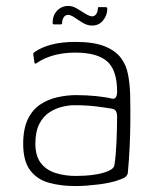

<svg xmlns="http://www.w3.org/2000/svg" viewBox="-20 -618 527 646"><path d="M233 8Q185 8 145 -3Q105 -14 81.5 -45Q58 -76 58 -134Q58 -184 73.5 -216.5Q89 -249 115.5 -266.5Q142 -284 174 -291Q206 -298 236 -298Q271 -298 305 -294.5Q339 -291 357 -286Q374 -283 374 -310Q374 -382 340.5 -411.5Q307 -441 233 -441Q193 -441 159.5 -431.5Q126 -422 104 -406Q101 -404 98.5 -404Q96 -404 96 -407L92 -435Q91 -438 92.5 -439Q94 -440 95 -442Q119 -459 153.5 -468Q188 -477 233 -477Q295 -477 331.5 -462.5Q368 -448 386.5 -423.5Q405 -399 411 -366.5Q417 -334 418 -298Q419 -245 418.5 -202.5Q418 -160 416 -119.5Q414 -79 410 -35Q409 -30 404 -24.5Q399 -19 384 -14Q369 -8 350.5 -4Q332 0 312 2.5Q292 5 272 6.5Q252 8 233 8ZM236 -26Q246 -26 266 -27Q286 -28 308 -32Q330 -36 346.5 -43.5Q363 -51 365 -62Q370 -95 372 -141Q374 -187 374 -226Q374 -249 358 -252Q342 -255 307.5 -259.5Q273 -264 229 -264Q211 -264 188.5 -258.5Q166 -253 145.5 -239.5Q125 -226 112 -200.5Q99 -175 99 -134Q99 -94 117 -70Q135 -46 166.5 -36Q198 -26 236 -26ZM162 -536Q157 -536 157 -541Q157 -566 172 -582Q187 -598 210 -598Q224 -598 238.5 -589.5Q253 -581 267 -572Q281 -563 291 -563Q298 -563 303.5 -570.5Q309 -578 309 -588Q309 -594 312 -594H336Q341 -594 341 -588Q341 -567 327 -549.5Q313 -532 290 -532Q274 -532 259 -541Q244 -550 231 -559Q218 -568 209 -568Q200 -568 194.5 -560Q189 -552 189 -541Q189 -536 185 -536Z"/></svg>

Font: Glory ExtraLight
Style: Regular
Weight: 250
Version: Version 1.011